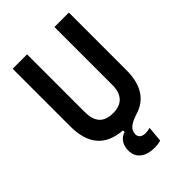

<svg xmlns="http://www.w3.org/2000/svg" viewBox="-262 -796 1109 1109"><g transform="rotate(-45 293.0 -241.5)"><path d="M323.7 209.5C337.9 209.5 354 207.5 372.6 202.6L381.3 107.4C366.2 111.3 353.5 112.8 343.8 112.8C306.2 112.8 296.9 91.3 296.9 77.1C296.9 28.3 340.3 13.2 380.4 -1.5C474.1 -27.8 522.5 -101.6 522.5 -222.7V-693.4H404.8V-222.7C404.8 -142.1 366.7 -101.6 293 -101.6C215.8 -101.6 181.2 -142.1 181.2 -222.7V-693.4H63.5V-222.7C63.5 -77.6 129.4 -0.5 262.2 8.8V22C224.1 33.7 201.7 66.4 201.7 113.3C201.7 174.3 246.1 209.5 323.7 209.5Z"/></g></svg>

Font: Cascadia Code NF SemiBold
Style: Regular
Weight: 600
Monospace: yes
Designer: Aaron Bell
Foundry: Saja Typeworks
Version: Version 2404.023